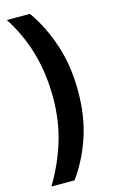

<svg xmlns="http://www.w3.org/2000/svg" viewBox="-134 -780 584 989"><g transform="rotate(-15 158.0 -286.0)"><path d="M271 -282Q271 -147 234 -37.5Q197 72 134 158H11Q72 56 105 -52Q138 -160 138 -283Q138 -536 11 -730H134Q195 -645 233 -531.5Q271 -418 271 -282Z"/></g></svg>

Font: Noto Sans Bengali ExtraCondensed
Style: Bold
Weight: 700
Width: 2
Designer: Joana Ranito - Universal Thirst; Jelle Bosma - Monotype Design Team
Foundry: Universal Thirst ehf.
Version: Version 3.000; ttfautohint (v1.8.4.7-5d5b)